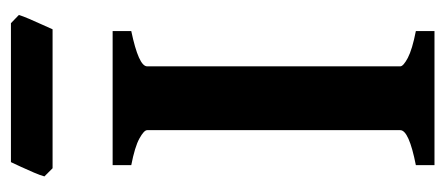

<svg xmlns="http://www.w3.org/2000/svg" viewBox="-262 -588 850 367"><g transform="rotate(-90 163.5 -405.0)"><path d="M30.8 0V-35.6Q97.7 -48.8 97.7 -65.4V-549.3Q97.7 -555.2 81.8 -564Q65.9 -572.8 30.8 -579.6V-615.2H287.1V-579.6Q219.7 -565.4 219.7 -549.3V-65.4Q219.7 -59.6 235.8 -51Q252 -42.5 287.1 -35.6V0ZM24.9 -730 9.3 -745.6Q11.2 -752.9 16.6 -765.6Q22 -778.3 27.8 -790.8Q33.7 -803.2 36.6 -809.6H302.2L317.9 -794.4Q315.9 -787.6 310.3 -774.4Q304.7 -761.2 298.8 -748.5Q293 -735.8 290.5 -730Z"/></g></svg>

Font: David Libre
Style: Bold
Weight: 700
Designer: Ismar David, J. Victor Gaultney, Annie Olsen and Meir Sadan
Foundry: Monotype Imaging Inc. & SIL International
Version: Version 1.100; ttfautohint (v1.8.4.7-5d5b)